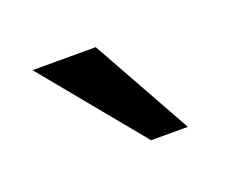

<svg xmlns="http://www.w3.org/2000/svg" viewBox="-47 -844 382 314"><g transform="rotate(-20 144.5 -687.0)"><path d="M236 -600 139 -774H29L172 -600Z"/></g></svg>

Font: Perun Medium
Style: Regular
Weight: 500
Foundry: Copyright (c) Stefan Peev, Context Ltd, 2016
Version: Version 1.089